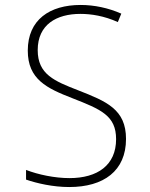

<svg xmlns="http://www.w3.org/2000/svg" viewBox="-20 -744 603 774"><path d="M259 10C398 10 488 -55 488 -184C488 -303 410 -335 295 -380C200 -417 132 -444 132 -542C132 -645 208 -688 304 -688C347 -688 400 -680 455 -655L469 -689C417 -712 360 -724 305 -724C181 -724 92 -665 92 -540C92 -424 169 -388 272 -348C387 -303 448 -278 448 -183C448 -78 373 -26 260 -26C201 -26 134 -40 85 -59V-20C129 -5 193 10 259 10Z"/></svg>

Font: Noto Sans Mono SemiCondensed ExtraLight
Style: Regular
Weight: 200
Width: 4
Designer: Monotype Design Team
Foundry: Monotype Imaging Inc.
Version: Version 2.014